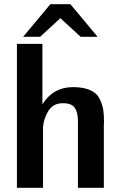

<svg xmlns="http://www.w3.org/2000/svg" viewBox="-20 -899 588 919"><path d="M91 -723 221 -879H317L447 -723H366L269 -812L172 -723ZM61 0V-689H183V-461V-400Q235 -482 329 -482Q379 -482 411 -468Q443 -454 456.5 -426.5Q470 -399 474 -374.5Q478 -350 478 -312Q478 -310 477.5 -308Q477 -306 477 -305V0H353V-319Q353 -361 338 -383Q323 -405 281 -405Q235 -405 212.5 -369.5Q190 -334 186 -292V-280V0Z"/></svg>

Font: Coval
Style: Bold
Weight: 700
Foundry: Context Ltd
Version: Version 001.000